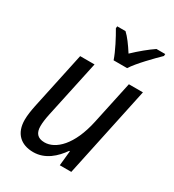

<svg xmlns="http://www.w3.org/2000/svg" viewBox="-186 -868 890 983"><g transform="rotate(30 259.0 -376.5)"><path d="M286 -603H366C392 -645 465 -719 498 -751L499 -763H447C413 -740 374 -708 335 -671C310 -710 286 -743 264 -763H215L214 -751C236 -714 271 -648 286 -603ZM164 10C235 10 286 -38 321 -88H325L316 0H384L498 -536H415L361 -284C328 -129 254 -62 189 -62C147 -62 130 -85 130 -124C130 -144 133 -167 139 -196L212 -536H127L55 -199C49 -169 44 -140 44 -112C44 -33 90 10 164 10Z"/></g></svg>

Font: Noto Sans SemiCondensed
Style: Italic
Weight: 400
Width: 4
Italic angle: -12°
Designer: Monotype Design Team
Foundry: Monotype Imaging Inc.
Version: Version 2.013